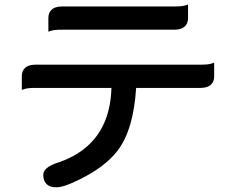

<svg xmlns="http://www.w3.org/2000/svg" viewBox="-20 -756 1040 847"><path d="M748 -727.5Q783.7 -727.5 797.9 -732.4L809.6 -736.3V-676.3Q809.6 -668.5 808.3 -663.6Q807.1 -658.7 806.4 -656.5Q805.7 -654.3 804.7 -652.1Q803.7 -649.9 802.2 -647.9Q788.1 -625 748 -625H253.9Q219.2 -625 205.1 -620.1L193.4 -616.2V-676.3Q193.4 -699.2 206.5 -711.9Q221.7 -727.5 253.9 -727.5ZM76.2 -359.4V-419.4Q76.2 -442.4 89.4 -455.1Q104.5 -470.7 136.7 -470.7H864.3Q898.9 -470.7 913.1 -475.6L924.8 -479.5V-419.4Q924.8 -396.5 911.6 -383.8Q896.5 -368.2 864.3 -368.2H580.6Q568.8 -183.1 499 -91.8Q444.3 -20.5 334 34.2Q297.9 52.2 272 61.3Q246.1 70.3 228.5 70.3Q199.7 70.3 185.3 55.9Q170.9 41.5 170.9 15.6Q170.9 1 183.1 -11.2Q200.7 -28.8 244.1 -41.5Q325.7 -70.8 377.9 -123Q466.8 -211.4 471.7 -368.2H136.7Q102.1 -368.2 87.9 -363.3Z"/></svg>

Font: YuPearl-SemiBold
Style: SemiBold
Weight: 600
Designer: Max Yao
Foundry: Max-Everyday
Version: Version 1.011; ttfautohint (v1.8.3)